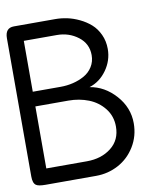

<svg xmlns="http://www.w3.org/2000/svg" viewBox="-83 -810 772 880"><g transform="rotate(-10 303.0 -370.0)"><path d="M0 -48.8V-691.9Q0 -740.2 41 -740.2H233.9Q260.3 -740.2 288.3 -734.4Q316.4 -728.5 345 -714.8Q373.5 -701.2 396 -681.4Q418.5 -661.6 432.6 -631.1Q446.8 -600.6 446.8 -564Q446.8 -510.3 414.8 -465.6Q382.8 -420.9 334 -405.8Q402.8 -395 453.9 -337.9Q504.9 -280.8 504.9 -208Q504.9 -148.4 475.3 -100.1Q445.8 -51.8 397.5 -25.9Q349.1 0 293 0H58.1Q24.9 0 14.2 -7.8Q0 -17.1 0 -48.8ZM74.2 -361.8V-73.2H263.2Q331.1 -73.2 376.5 -108.9Q421.9 -144.5 421.9 -207Q421.9 -255.4 393.6 -291.5Q365.2 -327.6 321.8 -344.7Q278.3 -361.8 228 -361.8ZM74.2 -430.2H204.1Q233.9 -430.2 262.2 -437Q290.5 -443.8 314.9 -457.5Q339.4 -471.2 354.2 -494.9Q369.1 -518.6 369.1 -548.8Q369.1 -602.1 326.7 -634.5Q284.2 -667 228 -667H74.2Z"/></g></svg>

Font: BPreplay
Style: Regular
Weight: 400
Designer: Magenta/George Triantafyllakos
Foundry: Magenta/George Triantafyllakos
Version: Version 1.00